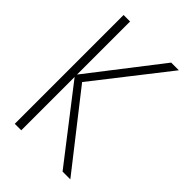

<svg xmlns="http://www.w3.org/2000/svg" viewBox="-184 -670 743 743"><g transform="rotate(45 187.5 -298.0)"><path d="M41 0V-595.5H76.5V-305L301.5 -595.5H343.5L111 -298.5L345 0H302.5L76.5 -292V0Z"/></g></svg>

Font: Anybody ExtraLight
Style: Regular
Weight: 200
Designer: Tyler Finck
Foundry: Etcetera Type Company
Version: Version 1.010; ttfautohint (v1.8.3) -l 8 -r 50 -G 200 -x 14 